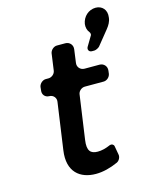

<svg xmlns="http://www.w3.org/2000/svg" viewBox="-118 -867 753 949"><g transform="rotate(-15 258.0 -392.0)"><path d="M464 -789C428 -789 398 -762 392 -725C390 -708 394 -692 404 -680C407 -677 409 -668 407 -664L376 -612C369 -599 377 -586 391 -586H404C411 -586 426 -593 431 -599L490 -672C503 -688 513 -705 515 -725C521 -765 496 -789 464 -789ZM291 -99C255 -99 237 -116 245 -171L277 -396C279 -412 295 -426 312 -426H408C425 -426 440 -440 443 -456L445 -472C448 -494 432 -512 410 -512H334C312 -512 296 -530 300 -552L309 -618C312 -640 296 -658 274 -658H231C215 -658 199 -644 196 -628L184 -542C182 -526 166 -512 149 -512H135C119 -512 103 -498 100 -482L98 -463C95 -443 109 -426 130 -426C150 -426 165 -409 162 -389L128 -150C112 -41 174 5 254 5C291 5 329 -5 367 -22C380 -28 389 -45 386 -59L378 -104C376 -113 366 -118 357 -115C332 -104 311 -99 291 -99Z"/></g></svg>

Font: Trueno
Style: RoundIt
Weight: 400
Designer: Julieta Ulanovsky, Jasper
Foundry: Julieta Ulanovsky, Cannot Into Space Fonts
Version: Version 3.001